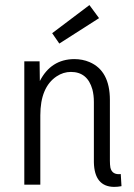

<svg xmlns="http://www.w3.org/2000/svg" viewBox="-20 -731 532 760"><path d="M458 -42Q423.8 -38.1 417 -67.4Q415 -79.1 415 -94.7V-335Q415 -451.2 334 -485.4Q306.6 -497.1 273.4 -497.1Q181.6 -496.1 137.7 -410.2L136.7 -488.3H76.2V0H139.6V-274.4Q139.6 -385.7 204.1 -428.7Q230.5 -446.3 260.7 -446.3Q326.2 -446.3 345.7 -377Q351.6 -354.5 351.6 -327.1V-88.9Q353.5 7.8 431.6 8.8Q446.3 8.8 460.9 5.9ZM372.1 -659.2 334 -710.9 186.5 -599.6 214.8 -558.6Z"/></svg>

Font: Yaldevi Colombo
Style: Regular
Weight: 400
Designer: Sol Matas, Denzil Rajitha, Kosala Senevirathne and Pathum Egodawatta
Foundry: Mooniak
Version: Version 1.020 ; ttfautohint (v1.6)